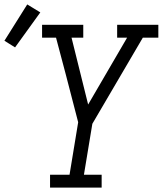

<svg xmlns="http://www.w3.org/2000/svg" viewBox="-93 -847 735 867"><path d="M133 0V-58H221L260 -295L204 -511L160 -677H97V-735H283V-677H230L305 -375L481 -677H436V-735H622V-677H552L324 -288L286 -58H366V0ZM-25 -633 -73 -663 30 -827 89 -791Z"/></svg>

Font: Iosevka Etoile Light Oblique
Style: Regular
Weight: 300
Italic angle: -9°
Designer: Belleve Invis
Foundry: Belleve Invis
Version: Version 15.5.2; ttfautohint (v1.8.4)